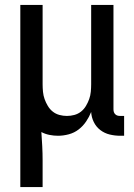

<svg xmlns="http://www.w3.org/2000/svg" viewBox="-20 -540 540 775"><path d="M62 215V-520H152V-200Q152 -185 153.5 -169.5Q155 -154 160 -140Q165 -126 173 -112.5Q181 -99 193 -89.5Q205 -80 220 -76Q235 -72 250 -72Q265 -72 280 -76Q295 -80 307 -89.5Q319 -99 327 -112.5Q335 -126 340 -140Q345 -154 346.5 -169.5Q348 -185 348 -200V-520H438V-99Q438 -93 439.5 -88Q441 -83 445 -79Q449 -75 454 -73.5Q459 -72 465 -72H481V8H465Q444 8 423 3Q402 -2 385 -15Q368 -28 358.5 -47.5Q349 -67 348 -88Q340 -68 327.5 -49.5Q315 -31 297.5 -17.5Q280 -4 258 2Q236 8 214 8Q197 8 179.5 4.5Q162 1 147 -7Q149 21 150.5 50Q152 79 152 107V215Z"/></svg>

Font: Iosevka SS04 Medium
Style: Regular
Weight: 500
Monospace: yes
Designer: Belleve Invis
Foundry: Belleve Invis
Version: Version 19.0.0; ttfautohint (v1.8.4)